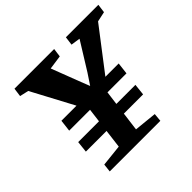

<svg xmlns="http://www.w3.org/2000/svg" viewBox="-178 -945 1141 1141"><g transform="rotate(-45 393.0 -374.0)"><path d="M133.8 0H559.1L564 -51.8L420.9 -66.4L436 -183.6H597.7L605.5 -255.9H445.3L456.5 -341.8H616.2L625 -416H513.2L715.3 -679.7L778.8 -693.4L786.1 -748H513.2L505.9 -693.4L564.5 -684.6L456.1 -509.8L410.6 -441.4L383.8 -509.8L318.4 -680.7L407.2 -693.4L414.6 -748H81.1L73.7 -693.4L129.4 -680.7L270.5 -416H143.6L134.8 -341.8H310.1L299.3 -255.9H124.5L116.7 -183.6H290.5L275.9 -66.4L139.6 -51.8Z"/></g></svg>

Font: Merriweather
Style: Heavy Italic
Weight: 900
Italic angle: -7.5°
Designer: Eben Sorkin
Foundry: Eben Sorkin
Version: Version 1.001